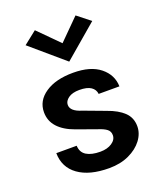

<svg xmlns="http://www.w3.org/2000/svg" viewBox="-143 -858 814 965"><g transform="rotate(-20 264.0 -376.0)"><path d="M274 14Q169 14 109.5 -28.8Q50 -71.5 49 -148H158Q159.5 -112 186.5 -95.5Q213.5 -79 260 -79Q298 -79 322.5 -95.5Q347 -112 347 -136Q347 -156.5 332 -168.2Q317 -180 285 -190L179 -228Q122 -248.5 91.5 -282Q61 -315.5 61 -362Q61 -423.5 116.8 -461.2Q172.5 -499 266 -499Q359 -499 409.8 -458Q460.5 -417 462 -355H351Q348.5 -379 327.8 -393Q307 -407 266 -407Q228.5 -407 207.2 -391.8Q186 -376.5 186 -356Q186 -321.5 245 -304L360 -261Q416 -241.5 447 -211.8Q478 -182 478 -136Q478 -97.5 452.2 -63.2Q426.5 -29 380.5 -7.5Q334.5 14 274 14ZM267.5 -558 89.5 -710.5 159 -765.5 267.5 -656.5 376.5 -765.5 446 -710.5Z"/></g></svg>

Font: Karla
Style: Bold
Weight: 700
Designer: Jonathan Pinhorn
Version: Version 2.004; ttfautohint (v1.8.4.7-5d5b);gftools[0.9.33]